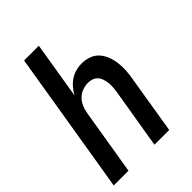

<svg xmlns="http://www.w3.org/2000/svg" viewBox="-215 -832 930 930"><g transform="rotate(-45 250.0 -367.5)"><path d="M4 0 125 -735H226L178 -443Q188 -461 202 -477.5Q216 -494 233.5 -505.5Q251 -517 271 -522.5Q291 -528 310 -528Q337 -528 361 -519.5Q385 -511 401 -493Q417 -475 426 -451.5Q435 -428 438 -402.5Q441 -377 439.5 -351Q438 -325 433 -299L384 0H283L335 -313Q337 -327 338 -341.5Q339 -356 337 -370Q335 -384 331 -397Q327 -410 318 -420Q309 -430 296 -435Q283 -440 268 -440Q249 -440 229 -433Q209 -426 194.5 -411Q180 -396 172 -377Q164 -358 161 -339L105 0Z"/></g></svg>

Font: Iosevka Semibold Oblique
Style: Regular
Weight: 600
Italic angle: -9°
Monospace: yes
Designer: Belleve Invis
Foundry: Belleve Invis
Version: Version 32.5.0; ttfautohint (v1.8.4)